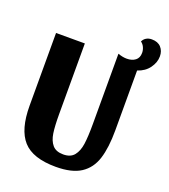

<svg xmlns="http://www.w3.org/2000/svg" viewBox="-148 -912 917 1040"><g transform="rotate(20 310.0 -391.5)"><path d="M530 -619V-274Q530 -174 509.5 -109.5Q489 -45 437.5 -11.5Q386 22 294 22Q161 22 104.5 -41Q48 -104 48 -241V-660H214V-252Q214 -184 220 -143.5Q226 -103 246.5 -79Q267 -55 309 -55Q351 -55 371.5 -80.5Q392 -106 398 -149Q404 -192 404 -263V-670Q431 -660 455 -660Q485 -660 504 -674.5Q523 -689 523 -718Q523 -734 516 -749.5Q509 -765 496 -774Q502 -788 515.5 -796.5Q529 -805 548 -805Q583 -805 601.5 -784.5Q620 -764 620 -733Q620 -698 596.5 -665.5Q573 -633 530 -619Z"/></g></svg>

Font: Sansita
Style: Bold
Weight: 700
Designer: Pablo Cosgaya
Foundry: Omnibus-Type
Version: Version 1.006